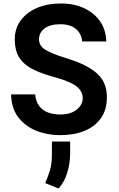

<svg xmlns="http://www.w3.org/2000/svg" viewBox="-20 -757 677 1091"><path d="M447.1 -521.3Q442.5 -566.8 410.7 -593Q378.9 -619.3 322.4 -619.3Q265.3 -619.3 233.5 -595.7Q201.7 -572.1 201.7 -533.4Q201.7 -496.1 237 -474.8Q272.4 -453.5 335.9 -432.9L374.6 -420.5Q479.4 -387.1 533.4 -337.7Q587.4 -288.4 587.4 -204.2Q587.4 -133.5 553.8 -85.8Q520.2 -38 460.4 -13.5Q400.6 11 321 11Q247.9 11 185 -14.6Q122.2 -40.1 83.3 -91.4Q44.4 -142.8 43 -220.5H180Q184.3 -165.8 220.7 -136.2Q257.1 -106.5 323.9 -106.5Q381.7 -106.5 415.8 -134.2Q449.9 -161.9 449.9 -199.2Q449.9 -236.9 417.8 -263.8Q385.7 -290.8 305 -314.3L264.6 -326Q200.3 -344.5 155.4 -369.5Q110.4 -394.5 87.2 -433.6Q63.9 -472.7 63.9 -533Q63.9 -594.8 97.7 -640.8Q131.4 -686.8 190.5 -712Q249.6 -737.2 326.3 -737.2Q400.9 -737.2 458.6 -710.2Q516.3 -683.2 549.4 -634.8Q582.4 -586.3 583.8 -521.3ZM378.6 47.2V115.1Q378.2 170.5 362.7 222.8Q347.3 275.2 313.2 313.9L236.9 283.4Q252.8 246.8 263.8 210.4Q274.9 174 274.9 122.2V47.2Z"/></svg>

Font: Interface
Style: Bold
Weight: 700
Designer: Rasmus Andersson
Foundry: rsms
Version: Version 1.8